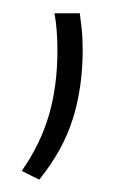

<svg xmlns="http://www.w3.org/2000/svg" viewBox="-20 -140 203 296"><path d="M103 -119.5Q104 -112 105.8 -96.8Q107.5 -81.5 107.5 -63.5Q107.5 -6 92.5 42.5Q77.5 91 40.5 137L13.5 123.5Q42.5 82 55.5 37.2Q68.5 -7.5 68.5 -62Q68.5 -77 67.5 -91.5Q66.5 -106 64 -119.5Z"/></svg>

Font: Anek Latin Medium ExtraLight
Style: Regular
Weight: 250
Version: Version 1.003